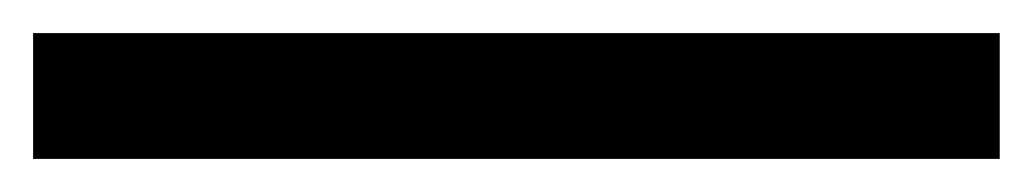

<svg xmlns="http://www.w3.org/2000/svg" viewBox="-24 -970 624 116"><path d="M-4 -874V-950H580V-874Z"/></svg>

Font: Menbere
Style: Regular
Weight: 400
Designer: Aleme Tadesse
Foundry: Sorkin Type Co
Version: Version 1.000